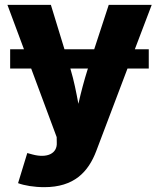

<svg xmlns="http://www.w3.org/2000/svg" viewBox="-20 -566 658 794"><path d="M595.2 -362.3H537.6L607.4 -545.9H429.7L369.6 -362.3H246.6L190.4 -545.9H10.7L79.1 -362.3H22V-282.7H108.9L214.4 1L214.8 23.9C217.3 68.4 175.8 89.4 114.3 72.8L92.8 66.9L54.7 191.4C80.1 201.2 121.1 208 163.1 208C285.6 208 345.2 146 378.4 57.6L507.3 -282.7H595.2ZM343.8 -282.7 342.3 -278.8C327.6 -232.4 315.4 -186 304.2 -136.7C294.9 -186 286.1 -231.9 272 -278.8L271 -282.7Z"/></svg>

Font: Inter ExtraBold
Style: Regular
Weight: 800
Designer: Rasmus Andersson
Foundry: rsms
Version: Version 4.001;git-9221beed3